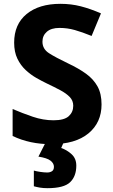

<svg xmlns="http://www.w3.org/2000/svg" viewBox="-20 -744 591 1004"><path d="M511 -198Q511 -103 442.5 -46.5Q374 10 248 10Q135 10 46 -33V-174Q97 -152 151.5 -133.5Q206 -115 260 -115Q316 -115 339.5 -136.5Q363 -158 363 -191Q363 -218 344.5 -237Q326 -256 295 -272.5Q264 -289 224 -308Q199 -320 170 -336.5Q141 -353 114.5 -377.5Q88 -402 71 -437Q54 -472 54 -521Q54 -617 119 -670.5Q184 -724 296 -724Q352 -724 402.5 -711Q453 -698 508 -674L459 -556Q410 -576 371 -587Q332 -598 291 -598Q248 -598 225 -578Q202 -558 202 -526Q202 -488 236 -466Q270 -444 337 -412Q392 -386 430.5 -358Q469 -330 490 -292Q511 -254 511 -198ZM379 122Q379 178 346.5 209Q314 240 228 240Q206 240 188.5 237Q171 234 157 230V148Q171 152 191.5 155Q212 158 227 158Q241 158 251.5 151.5Q262 145 262 128Q262 110 244 96Q226 82 181 75L219 0H313L300 30Q330 40 354.5 62.5Q379 85 379 122Z"/></svg>

Font: Noto Sans Hanifi Rohingya
Style: Bold
Weight: 700
Designer: Monotype Design Team and DaltonMaag
Foundry: Google LLC
Version: Version 2.102; ttfautohint (v1.8.4.7-5d5b)